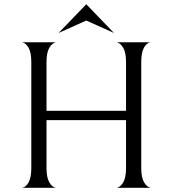

<svg xmlns="http://www.w3.org/2000/svg" viewBox="-20 -888 800 908"><path d="M576 -93V-320H200V-93Q200 -49 213 -26Q226 -3 244 0H85Q103 -3 115.5 -26Q128 -49 128 -93V-595Q128 -639 115.5 -661.5Q103 -684 85 -688H244Q226 -684 213 -661.5Q200 -639 200 -595V-364H576V-595Q576 -639 563 -661.5Q550 -684 532 -688H691Q673 -685 660.5 -662Q648 -639 648 -595V-93Q648 -49 661 -26.5Q674 -4 692 0H532Q550 -3 563 -26Q576 -49 576 -93ZM388 -868 519 -732 388 -791 257 -732Z"/></svg>

Font: BellefairVN
Style: Regular
Weight: 400
Designer: Nick Shinn, Liron Lavi Turkenic
Foundry: Shinntype
Version: Version 1.003